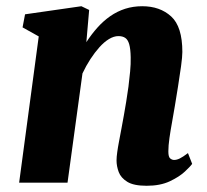

<svg xmlns="http://www.w3.org/2000/svg" viewBox="-20 -587 665 617"><path d="M257.5 -451.5Q274 -477 293 -498.2Q312 -519.5 334.2 -535Q356.5 -550.5 382.2 -558.8Q408 -567 437 -567Q494 -567 530 -534.2Q566 -501.5 566 -420Q566 -405 561.8 -374Q557.5 -343 552 -308.5Q546.5 -274 542 -247Q538 -222 533 -195Q528 -168 524.5 -143.2Q521 -118.5 521 -100.5Q521 -82.5 527 -77.8Q533 -73 539.5 -73Q548 -73 557.8 -77.8Q567.5 -82.5 584 -95L597.5 -60.5Q592.5 -53 574.5 -36Q556.5 -19 525.8 -4.5Q495 10 451.5 10Q409.5 10 389 -2.8Q368.5 -15.5 361.5 -34.2Q354.5 -53 354.5 -71.5Q354.5 -82.5 356.8 -98.5Q359 -114.5 362.8 -134.2Q366.5 -154 370.5 -175Q374.5 -196 378 -216Q381.5 -236 385.5 -259.8Q389.5 -283.5 392.8 -308.5Q396 -333.5 398.2 -357.5Q400.5 -381.5 400 -403Q399.5 -430 395.2 -444.8Q391 -459.5 382.5 -465.2Q374 -471 360.5 -471Q346 -471 330.2 -461.5Q314.5 -452 299.5 -435.2Q284.5 -418.5 270.5 -397Q256.5 -375.5 245 -351L197 0H41.5L104.5 -470L52.5 -499L60.5 -541L241.5 -567L266.5 -555Z"/></svg>

Font: Merriweather 20pt Black
Style: Italic
Weight: 900
Italic angle: -7.8°
Version: Version 2.101